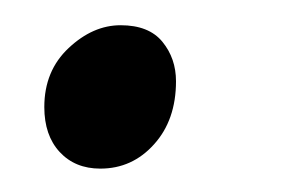

<svg xmlns="http://www.w3.org/2000/svg" viewBox="-20 -126 240 156"><path d="M16 -39Q16 -68.5 35.8 -87Q55.5 -105.5 78 -105.5Q101 -105.5 112 -92Q123 -78.5 123 -60Q123 -28.5 105.2 -8.8Q87.5 11 61.5 11Q41 11 28.5 -2.5Q16 -16 16 -39Z"/></svg>

Font: Merriweather 48pt Light
Style: Italic
Weight: 300
Italic angle: -7.8°
Version: Version 2.101